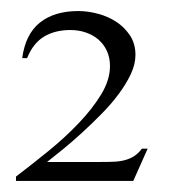

<svg xmlns="http://www.w3.org/2000/svg" viewBox="-20 -515 305 346"><path d="M220.2 -189H8.8V-196.8Q37.1 -218.3 67.1 -242.7Q97.2 -267.1 121.8 -293Q146.5 -318.8 162.4 -345Q178.2 -371.1 178.2 -396Q178.2 -411.1 172.6 -423.3Q167 -435.5 157.2 -443.8Q147.5 -452.1 134.5 -456.5Q121.6 -460.9 106.9 -460.9Q79.1 -460.9 59.3 -449Q39.6 -437 28.8 -410.2H20Q25.9 -453.6 52 -474.4Q78.1 -495.1 121.1 -495.1Q138.2 -495.1 156.5 -490.2Q174.8 -485.4 189.7 -475.6Q204.6 -465.8 214.4 -450.9Q224.1 -436 224.1 -416Q224.1 -399.4 215.8 -381.6Q207.5 -363.8 193.8 -345.5Q180.2 -327.1 162.8 -309.6Q145.5 -292 127.9 -275.9Q110.4 -259.8 93.8 -246.3Q77.1 -232.9 64.9 -223.1H160.2Q174.8 -223.1 185.8 -223.6Q196.8 -224.1 205.6 -226.6Q214.4 -229 221.7 -233.6Q229 -238.3 235.8 -247.1H246.1Z"/></svg>

Font: Scheherazade
Style: Regular
Weight: 400
Designer: SIL International
Foundry: SIL International
Version: Version 2.100 (build 932/914)